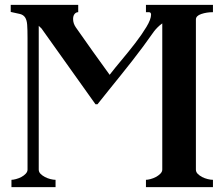

<svg xmlns="http://www.w3.org/2000/svg" viewBox="-20 -785 921 788"><path d="M372 -357Q318 -432 265.5 -506.5Q213 -581 159 -656Q154 -664 150.5 -668Q147 -672 139 -679V-89Q139 -79 146.5 -71.5Q154 -64 164.5 -58.5Q175 -53 187 -50Q199 -47 208 -47V-17H27V-47Q34 -47 45.5 -50Q57 -53 67.5 -58.5Q78 -64 85.5 -72Q93 -80 93 -89V-628Q93 -664 91.5 -683.5Q90 -703 83 -713.5Q76 -724 62.5 -727.5Q49 -731 24 -736V-765H301V-735Q292 -735 286 -727.5Q280 -720 280 -707Q280 -689 291 -673Q326 -623 360.5 -574.5Q395 -526 430 -478Q450 -504 479 -538.5Q508 -573 535 -608Q562 -643 581 -674.5Q600 -706 600 -725Q600 -735 591 -735H579V-765H854V-735Q828 -735 806 -727.5Q784 -720 784 -705V-89Q784 -79 791.5 -71.5Q799 -64 809.5 -58.5Q820 -53 832.5 -50Q845 -47 854 -47V-17H579V-47Q586 -47 597.5 -50Q609 -53 619.5 -58.5Q630 -64 638 -72Q646 -80 646 -89V-689Q636 -682 627 -673Q618 -664 612 -656Q568 -593 522 -534.5Q476 -476 428 -417L380 -357Z"/></svg>

Font: CatShop
Style: Regular
Weight: 400
Designer: Peter Wiegel
Foundry: Peter Wiegel
Version: Version 1.000 2009 initial release